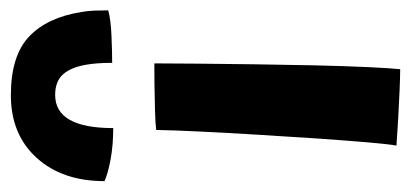

<svg xmlns="http://www.w3.org/2000/svg" viewBox="-252 -546 774 362"><g transform="rotate(-90 135.0 -365.0)"><path d="M185.5 2.5Q173.5 2.5 148 1.5Q122.5 0.5 93.5 -1.2Q64.5 -3 41.5 -4.5Q44 -17.5 47.5 -57.8Q51 -98 54.8 -152.8Q58.5 -207.5 62 -266Q65.5 -324.5 68 -375.5Q70.5 -426.5 71 -457.5Q82 -459 108 -459.8Q134 -460.5 160 -460.8Q186 -461 196.5 -461Q196.5 -431.5 196 -381.8Q195.5 -332 194.8 -273.5Q194 -215 192.8 -158.8Q191.5 -102.5 189.5 -59Q187.5 -15.5 185.5 2.5ZM-25.5 -555Q-25.5 -634.5 18.5 -683Q62.5 -731.5 136.5 -731.5Q211 -731.5 247.2 -697Q283.5 -662.5 293.5 -597.5Q295.5 -586.5 296 -574Q296.5 -561.5 296.5 -548Q279 -543 248.2 -541.8Q217.5 -540.5 197.5 -540.5Q197.5 -569.5 194 -589.5Q189 -618.5 175.8 -633.2Q162.5 -648 137 -648Q74.5 -648 74.5 -538.5Q42.5 -538.5 15.5 -543.5Q-11.5 -548.5 -25.5 -555Z"/></g></svg>

Font: Grandstander SemiBold
Style: Regular
Weight: 600
Designer: Tyler Finck
Foundry: Etcetera Type Co
Version: Version 1.200; ttfautohint (v1.8.3)